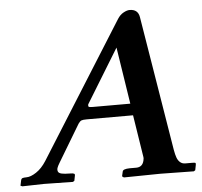

<svg xmlns="http://www.w3.org/2000/svg" viewBox="-49 -709 800 761"><g transform="rotate(-5 351.0 -328.5)"><path d="M314.5 -288.1H464.4L429.2 -514.2L297.9 -299.8Q296.4 -292.5 299.1 -290.3Q301.8 -288.1 314.5 -288.1ZM164.6 -79.1Q157.2 -66.9 154.8 -59.6Q152.3 -52.2 154.8 -45.4Q157.2 -38.6 168.9 -35.9Q180.7 -33.2 202.1 -33.2Q214.4 -33.2 218.3 -31Q222.2 -28.8 220.7 -22.9L216.8 -2.9L210.9 1Q119.1 -1 95.2 -1L9.8 1L2.4 -2L6.8 -22.9Q8.3 -29.8 13.2 -31.5Q18.1 -33.2 28.8 -33.2Q45.9 -33.2 68.1 -47.9Q90.3 -62.5 108.4 -90.8L445.3 -627Q455.6 -643.1 469.5 -650.6Q483.4 -658.2 493.7 -658.2Q526.9 -658.2 532.2 -627L620.1 -90.8Q623.5 -71.3 627.9 -59.3Q632.3 -47.4 640.6 -40.3Q648.9 -33.2 661.1 -33.2H689Q699.7 -33.2 701.4 -31.2Q703.1 -29.3 701.7 -22.9L697.8 -2.9L691.9 1Q596.2 -1 558.1 -1L413.6 1L406.7 -3.9L411.1 -22.9Q413.1 -32.7 439 -33.2H465.8Q490.7 -33.2 496.6 -59.1Q499 -70.3 497.6 -73.2L471.2 -241.2H287.1Q271.5 -241.2 265.6 -238.8Q259.8 -236.3 253.4 -227.1Z"/></g></svg>

Font: Linux Libertine Slanted
Style: Semibold Slanted
Weight: 600
Designer: Philipp H. Poll
Foundry: Philipp H. Poll
Version: Version 5.1.1